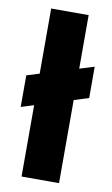

<svg xmlns="http://www.w3.org/2000/svg" viewBox="-81 -729 450 772"><g transform="rotate(10 144.5 -343.0)"><path d="M12 -404 277 -486V-358L12 -275ZM64 0V-686H217V0Z"/></g></svg>

Font: Bricolage Grotesque 72pt Condensed ExtraBold
Style: Regular
Weight: 800
Width: 3
Designer: Mathieu Triay
Foundry: Atelier Triay
Version: Version 1.001;gftools[0.9.33.dev8+g029e19f]